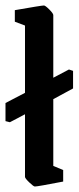

<svg xmlns="http://www.w3.org/2000/svg" viewBox="-26 -669 286 699"><path d="M168 -308V-65L204 -50V-8Q111 10 101 10Q96 10 80.5 -5Q65 -20 65 -25V-253L10 -224L-6 -228V-294L65 -331V-576L28 -590V-632Q125 -649 134 -649Q139 -649 153.5 -634.5Q168 -620 168 -614V-386L225 -416L240 -411V-347Z"/></svg>

Font: Grenze Medium
Style: Regular
Weight: 500
Designer: Renata Polastri
Foundry: Omnibus-Type
Version: Version 1.002; ttfautohint (v1.8)